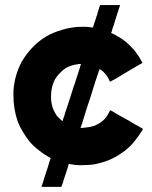

<svg xmlns="http://www.w3.org/2000/svg" viewBox="-20 -730 600 760"><path d="M305.7 -223.6Q318.4 -224.6 330.1 -226.6Q342.8 -228.5 354.5 -232.4Q363.3 -236.3 370.1 -240.2Q377.9 -245.1 385.7 -251Q396.5 -259.8 403.3 -270.5Q410.2 -281.2 416 -293.9Q418.9 -293 420.9 -291Q423.8 -290 425.8 -289.1Q429.7 -286.1 433.6 -284.2Q437.5 -282.2 441.4 -279.3Q450.2 -274.4 459 -269.5Q467.8 -264.6 476.6 -259.8Q485.4 -254.9 494.1 -250Q502.9 -244.1 511.7 -239.3Q520.5 -234.4 529.3 -229.5Q538.1 -224.6 545.9 -219.7Q544.9 -217.8 543.9 -215.8Q543 -212.9 541 -210.9Q527.3 -188.5 510.7 -168.9Q495.1 -149.4 473.6 -132.8Q458 -121.1 441.4 -111.3Q425.8 -102.5 407.2 -94.7Q362.3 -78.1 330.1 -77.1Q297.9 -76.2 306.6 -76.2Q298.8 -76.2 292 -76.2Q284.2 -77.1 276.4 -77.1Q271.5 -78.1 266.6 -79.1Q261.7 -79.1 256.8 -80.1Q254.9 -81.1 254.9 -81.1Q253.9 -81.1 252 -81.1Q250 -72.3 247.1 -63.5Q244.1 -53.7 241.2 -44.9Q238.3 -38.1 236.3 -30.3Q233.4 -22.5 231.4 -15.6Q229.5 -8.8 227.5 -2.9Q224.6 3.9 222.7 9.8Q221.7 9.8 219.7 9.8Q217.8 9.8 215.8 9.8Q209 9.8 202.1 9.8Q196.3 9.8 189.5 9.8Q184.6 9.8 180.7 9.8Q175.8 9.8 170.9 9.8Q165 9.8 158.2 9.8Q152.3 9.8 145.5 9.8Q145.5 9.8 144.5 8.8Q145.5 4.9 148.4 -2.9Q152.3 -15.6 156.2 -28.3Q160.2 -41 164.1 -52.7Q167 -61.5 169.9 -70.3Q171.9 -79.1 174.8 -86.9Q176.8 -91.8 177.7 -95.7Q179.7 -100.6 180.7 -104.5Q156.2 -117.2 135.7 -133.8Q114.3 -149.4 96.7 -169.9Q82 -188.5 71.3 -207Q59.6 -225.6 50.8 -247.1Q33.2 -297.9 33.2 -350.6Q33.2 -360.4 33.2 -370.1Q37.1 -432.6 67.4 -488.3Q85.9 -518.6 109.4 -543Q132.8 -567.4 163.1 -585.9Q187.5 -600.6 226.6 -612.3Q264.6 -624 306.6 -624Q312.5 -624 318.4 -624Q325.2 -624 331.1 -623Q335 -623 337.9 -622.1Q341.8 -622.1 345.7 -621.1Q346.7 -621.1 346.7 -621.1Q347.7 -621.1 347.7 -621.1Q350.6 -629.9 353.5 -638.7Q356.4 -647.5 359.4 -656.2Q361.3 -664.1 364.3 -670.9Q366.2 -677.7 368.2 -685.5Q370.1 -691.4 372.1 -697.3Q374 -704.1 376 -710Q377.9 -710 379.9 -710Q381.8 -710 383.8 -710Q390.6 -710 396.5 -710Q403.3 -710 410.2 -710Q415 -710 418.9 -710Q423.8 -710 427.7 -710Q434.6 -710 441.4 -710Q447.3 -710 454.1 -710Q454.1 -710 455.1 -708Q454.1 -705.1 451.2 -697.3Q447.3 -684.6 443.4 -672.9Q439.5 -661.1 435.5 -648.4Q433.6 -640.6 430.7 -631.8Q427.7 -624 424.8 -615.2Q423.8 -611.3 422.9 -607.4Q420.9 -603.5 419.9 -599.6Q435.5 -592.8 449.2 -584Q463.9 -576.2 476.6 -565.4Q486.3 -557.6 495.1 -548.8Q503.9 -540 512.7 -530.3Q521.5 -518.6 529.3 -506.8Q537.1 -494.1 543.9 -481.4Q542 -480.5 540 -478.5Q538.1 -477.5 536.1 -476.6Q522.5 -468.8 508.8 -460.9Q495.1 -453.1 482.4 -445.3Q473.6 -439.5 464.8 -434.6Q456.1 -429.7 447.3 -423.8Q439.5 -419.9 431.6 -415Q422.9 -410.2 415 -406.2Q414.1 -408.2 413.1 -411.1Q412.1 -413.1 411.1 -416Q407.2 -421.9 404.3 -427.7Q400.4 -432.6 395.5 -438.5Q392.6 -442.4 388.7 -446.3Q384.8 -449.2 380.9 -452.1Q377 -455.1 377 -455.1Q377 -455.1 374 -457Q364.3 -429.7 355.5 -401.4Q346.7 -373 337.9 -344.7Q331.1 -324.2 324.2 -303.7Q318.4 -283.2 311.5 -262.7Q308.6 -252.9 305.7 -243.2Q302.7 -233.4 298.8 -223.6Q299.8 -223.6 299.8 -223.6Q299.8 -223.6 299.8 -223.6Q300.8 -223.6 300.8 -223.6Q301.8 -223.6 302.7 -223.6Q303.7 -223.6 304.7 -223.6Q305.7 -223.6 305.7 -223.6ZM300.8 -476.6Q299.8 -476.6 297.9 -476.6Q295.9 -476.6 293.9 -476.6Q293 -476.6 291 -476.6Q290 -476.6 288.1 -475.6Q275.4 -474.6 263.7 -470.7Q251 -466.8 239.3 -460Q226.6 -451.2 216.8 -440.4Q206.1 -429.7 198.2 -417Q184.6 -391.6 182.6 -362.3Q179.7 -334 187.5 -306.6Q190.4 -297.9 194.3 -290Q198.2 -282.2 203.1 -274.4Q208 -267.6 214.8 -261.7Q220.7 -255.9 227.5 -250Q229.5 -254.9 230.5 -260.7Q232.4 -265.6 234.4 -270.5Q236.3 -277.3 238.3 -285.2Q241.2 -292 243.2 -298.8Q250 -320.3 256.8 -340.8Q263.7 -362.3 270.5 -383.8Q277.3 -402.3 283.2 -421.9Q289.1 -441.4 295.9 -460.9Q296.9 -464.8 297.9 -468.8Q299.8 -472.7 300.8 -476.6Z"/></svg>

Font: LeFont
Style: Bold
Weight: 800
Designer: Leryon MEDIA
Version: Version 1.0